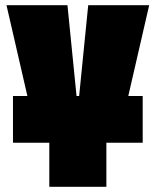

<svg xmlns="http://www.w3.org/2000/svg" viewBox="-20 -720 600 740"><path d="M170 0V-170H127L5 -700H240L275 -350H285L320 -700H555L433 -170H390V0ZM30 -170V-350H530V-170Z"/></svg>

Font: Tektur Condensed Black
Style: Regular
Weight: 900
Width: 3
Designer: Adam Jagosz
Foundry: Adam Jagosz
Version: Version 1.005;gftools[0.9.30]